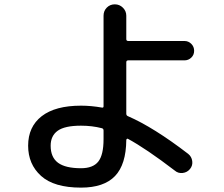

<svg xmlns="http://www.w3.org/2000/svg" viewBox="-20 -815 1040 890"><path d="M355.5 -232.4Q280.3 -232.4 247.6 -209Q214.8 -185.5 214.8 -139.6Q214.8 -85.9 249 -60.5Q283.2 -35.2 355.5 -35.2Q411.1 -35.2 435.5 -65.9Q460 -96.7 460 -169.9V-210Q460 -218.8 452.1 -220.7Q407.2 -232.4 355.5 -232.4ZM355.5 54.7Q230.5 54.7 170.4 0.5Q110.4 -53.7 110.4 -139.6Q110.4 -227.5 173.3 -276.4Q236.3 -325.2 355.5 -325.2Q402.3 -325.2 452.1 -316.4Q460 -314.5 460 -322.3V-742.2Q460 -764.6 475.1 -779.8Q490.2 -794.9 512.2 -794.9Q534.2 -794.9 549.8 -779.3Q565.4 -763.7 565.4 -742.2V-633.8Q565.4 -625 574.2 -625H835Q853.5 -625 866.7 -611.8Q879.9 -598.6 879.9 -579.6Q879.9 -560.5 866.7 -547.9Q853.5 -535.2 835 -535.2H574.2Q565.4 -535.2 565.4 -526.4V-288.1Q565.4 -279.3 573.2 -276.4Q692.4 -224.6 852.5 -101.6Q868.2 -88.9 871.1 -68.4Q874 -47.9 860.8 -31.7Q847.7 -15.6 826.7 -13.2Q805.7 -10.7 790 -24.4Q657.2 -126 572.3 -171.9Q570.3 -172.9 567.9 -170.9Q565.4 -168.9 565.4 -166Q564.5 -52.7 513.2 1Q461.9 54.7 355.5 54.7Z"/></svg>

Font: Rounded Mgen+ 1mn medium
Style: Regular
Weight: 500
Designer: [Source Han Sans]
Ryoko NISHIZUKA  (kana & ideographs); Paul D. Hunt (Latin, Greek & Cyrillic); Wenlong ZHANG  (bopomofo
Version: Version 1.059.20150602